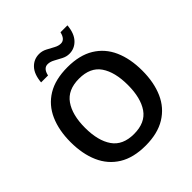

<svg xmlns="http://www.w3.org/2000/svg" viewBox="-242 -1092 1273 1273"><g transform="rotate(-45 395.0 -455.5)"><path d="M731 -358Q731 -247 694.5 -164.5Q658 -82 583 -36Q508 10 395 10Q281 10 206.5 -36Q132 -82 95.5 -165Q59 -248 59 -359Q59 -469 95.5 -551.5Q132 -634 206.5 -679.5Q281 -725 396 -725Q509 -725 583.5 -679.5Q658 -634 694.5 -551.5Q731 -469 731 -358ZM194 -358Q194 -237 242 -168Q290 -99 395 -99Q501 -99 548.5 -168Q596 -237 596 -358Q596 -479 549 -548Q502 -617 396 -617Q291 -617 242.5 -548Q194 -479 194 -358ZM201 -777Q207 -848 241 -884Q275 -920 325 -920Q353 -920 379 -906.5Q405 -893 429.5 -879.5Q454 -866 476 -866Q514 -866 527 -921H592Q586 -851 551.5 -814.5Q517 -778 468 -778Q441 -778 415 -791.5Q389 -805 364.5 -818.5Q340 -832 317 -832Q278 -832 266 -777Z"/></g></svg>

Font: Noto Sans Gujarati SemiBold
Style: Regular
Weight: 600
Designer: Jelle Bosma - Monotype Design Team, Universal Thirst
Foundry: Monotype Imaging Inc.
Version: Version 2.106; ttfautohint (v1.8.4.7-5d5b)